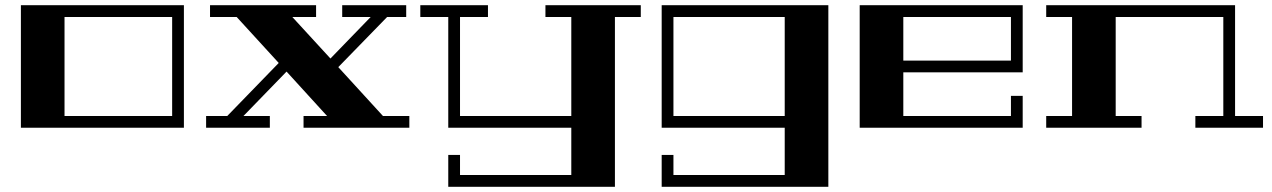

<svg xmlns="http://www.w3.org/2000/svg" viewBox="-20 -489 4871 735"><path d="M684 0H60V-469H684ZM639 -424H227V-45H639Z M1547 -45V0H1142V-45H1232L1077 -215L912 -45H1013V0H769V-45H850L1047 -248L886 -424H784V-469H1190V-424H1099L1245 -265L1399 -424H1290V-469H1535V-424H1462L1275 -232L1446 -45Z M2433 -424H2334V226H1696V104H1741V181H2167V0H1696V-424H1589V-469H1848V-424H1741V-45H2167V-424H2068V-469H2433Z M3151 226H2513V104H2558V181H2984V0H2513V-469H3151ZM2984 -424H2558V-45H2984Z M3271 -469H3895V-212H3438V-45H3850V-122H3895V0H3271ZM3438 -424V-257H3850V-424Z M3985 -469H4708V-45H4815V0H4556V-45H4663V-424H4251V-45H4350V0H3985V-45H4084V-424H3985Z"/></svg>

Font: Geostar Fill
Style: Regular
Weight: 400
Designer: Joe Prince
Foundry: Joe Prince
Version: Version 1.002